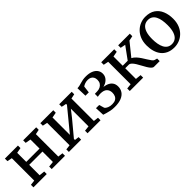

<svg xmlns="http://www.w3.org/2000/svg" viewBox="214 -1592 2627 2627"><g transform="rotate(-45 1527.5 -279.0)"><path d="M38.5 0V-49L111 -57.5V-491.5L40 -505.5V-554.5H292.5V-505.5L215 -491.5V-316H472V-491.5L393.5 -505.5V-554.5H645.5V-505.5L576.5 -491.5V-57.5L648.5 -49V0H391.5V-49L472 -57.5V-259H215V-57.5L295.5 -49V0Z M723.5 0V-49L794.5 -57.5V-491.5L725.5 -506V-554.5H976V-506L898.5 -491.5V-155.5L971 -243L1161 -474.5V-491.5L1091 -506V-554.5H1333V-506L1265 -491.5V-57.5L1336 -49V0H1085V-49L1161 -57.5V-399L1083 -299L898.5 -77.5V-57L961 -49V0Z M1605 10Q1562.5 10 1527 3.2Q1491.5 -3.5 1463.5 -12.5Q1435.5 -21.5 1415.5 -27.5L1409 -161H1471L1493 -86Q1506.5 -66 1536 -53.5Q1565.5 -41 1606 -41Q1646 -41 1670.8 -55.2Q1695.5 -69.5 1707 -94.5Q1718.5 -119.5 1718.5 -152Q1718.5 -200.5 1688.5 -230.2Q1658.5 -260 1591.5 -260Q1585.5 -260 1574 -258.8Q1562.5 -257.5 1551.8 -256Q1541 -254.5 1537 -253V-310.5L1583 -312Q1615.5 -312.5 1641.5 -325.5Q1667.5 -338.5 1682.8 -362.2Q1698 -386 1698 -420Q1698 -452.5 1685.5 -473.5Q1673 -494.5 1651.5 -504.8Q1630 -515 1602 -515Q1570 -515 1544.2 -505Q1518.5 -495 1505 -484L1492.5 -383.5H1428L1423 -533.5Q1447.5 -534 1468 -539Q1488.5 -544 1509.8 -550.5Q1531 -557 1556.8 -562Q1582.5 -567 1616.5 -567Q1677.5 -567 1720.8 -549.8Q1764 -532.5 1787 -501.2Q1810 -470 1810 -429Q1810 -390 1789.5 -360.2Q1769 -330.5 1732.8 -311.5Q1696.5 -292.5 1650 -286V-296Q1705.5 -295.5 1747 -280Q1788.5 -264.5 1811.5 -233.5Q1834.5 -202.5 1834.5 -155.5Q1834.5 -107.5 1809.8 -70Q1785 -32.5 1734.2 -11.2Q1683.5 10 1605 10Z M1902 0V-49L1976 -57.5V-491.5L1904 -506V-554.5H2155.5V-506L2078.5 -491.5V-313H2175L2305 -491.5L2232 -506V-554.5H2457V-506L2387.5 -491.5L2235.5 -303Q2264 -289 2289 -262Q2314 -235 2335.8 -202Q2357.5 -169 2376.2 -138Q2395 -107 2411.5 -85.5Q2428 -64 2442.5 -60L2481 -49.5V0H2372.5Q2353 0 2334.5 -19Q2316 -38 2297.8 -68.2Q2279.5 -98.5 2261.8 -132.2Q2244 -166 2225.5 -196Q2207 -226 2187.5 -245.2Q2168 -264.5 2147 -264.5H2078.5V-57.5L2161 -49V0Z M2505 -278.5Q2505 -349 2527.2 -403Q2549.5 -457 2587 -494Q2624.5 -531 2671.8 -550Q2719 -569 2769 -569Q2856.5 -569 2912.5 -530.8Q2968.5 -492.5 2995.2 -427Q3022 -361.5 3022 -279.5Q3022 -209 3000 -154.8Q2978 -100.5 2940.2 -63.5Q2902.5 -26.5 2855.5 -7.8Q2808.5 11 2758 11Q2692.5 11 2644.8 -11Q2597 -33 2566 -72.2Q2535 -111.5 2520 -164.5Q2505 -217.5 2505 -278.5ZM2764.5 -45.5Q2809.5 -45.5 2841 -70.5Q2872.5 -95.5 2889.2 -145.8Q2906 -196 2906 -271.5Q2906 -323 2898.5 -367Q2891 -411 2874.2 -443.8Q2857.5 -476.5 2830.5 -494.5Q2803.5 -512.5 2764.5 -512.5Q2719 -512.5 2687 -487.5Q2655 -462.5 2638 -412.5Q2621 -362.5 2621 -286.5Q2621 -234.5 2629 -190.5Q2637 -146.5 2654 -114Q2671 -81.5 2698.5 -63.5Q2726 -45.5 2764.5 -45.5Z"/></g></svg>

Font: Merriweather 20pt
Style: Regular
Weight: 400
Version: Version 2.100